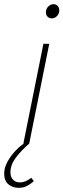

<svg xmlns="http://www.w3.org/2000/svg" viewBox="-68 -688 304 920"><path d="M22 212Q-8 212 -28 195Q-48 178 -48 144Q-48 117 -33.5 89.5Q-19 62 2.5 38.5Q24 15 46 0H44L140 -478H168L72 0Q33 34 7.5 68Q-18 102 -18 138Q-18 160 -5.5 173Q7 186 26 186Q41 186 53.5 181Q66 176 82 164L94 180Q76 196 59 204Q42 212 22 212ZM180 -600Q168 -600 160 -608Q152 -616 152 -628Q152 -646 163.5 -657Q175 -668 188 -668Q200 -668 208 -660Q216 -652 216 -638Q216 -622 205 -611Q194 -600 180 -600Z"/></svg>

Font: Source Sans Variable
Style: Italic
Weight: 200
Italic angle: -11°
Designer: Paul D. Hunt
Foundry: Adobe Systems Incorporated
Version: Version 3.006;hotconv 1.0.111;makeotfexe 2.5.65597